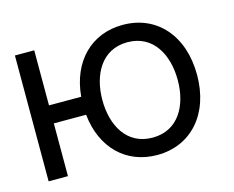

<svg xmlns="http://www.w3.org/2000/svg" viewBox="-84 -673 979 804"><g transform="rotate(-15 406.0 -271.0)"><path d="M120.7 -545.5H36.9V0H120.7V-228.7H260.7C275.6 -82.7 370.4 11.4 505.7 11.4C653.4 11.4 752.8 -100.9 752.8 -269.9C752.8 -440.3 653.4 -552.6 505.7 -552.6C369 -552.6 273.4 -456.3 260.3 -306.8H120.7ZM342.3 -269.9C342.3 -379.3 393.5 -477.3 505.7 -477.3C617.9 -477.3 669 -379.3 669 -269.9C669 -160.5 617.9 -63.9 505.7 -63.9C393.5 -63.9 342.3 -160.5 342.3 -269.9Z"/></g></svg>

Font: Margiela Sans
Style: Regular
Weight: 400
Designer: Stefan Endress, Andreas Faust
Version: Version 1.100;FEAKit 1.0